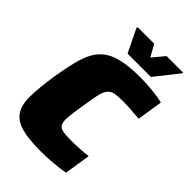

<svg xmlns="http://www.w3.org/2000/svg" viewBox="-260 -990 1100 1100"><g transform="rotate(45 289.5 -440.0)"><path d="M23 0ZM479 -8Q462 -5 439 -2Q416 1 390.5 3.5Q365 6 338 7Q311 8 287 8Q187 8 130 -9Q73 -26 48 -66.5Q23 -107 24.5 -175Q26 -243 41 -344Q57 -445 76.5 -513Q96 -581 133.5 -621.5Q171 -662 233.5 -679Q296 -696 396 -696Q420 -696 445 -694.5Q470 -693 494.5 -690.5Q519 -688 541 -684.5Q563 -681 579 -677L555 -521Q495 -526 467 -527.5Q439 -529 425 -529Q380 -529 355 -524Q330 -519 315.5 -500Q301 -481 293.5 -444Q286 -407 276 -344Q266 -280 262.5 -243.5Q259 -207 267.5 -188Q276 -169 299.5 -164Q323 -159 368 -159Q398 -159 436 -161Q474 -163 504 -167ZM178 -740ZM246 -740 178 -880 180 -888H314L354 -816L414 -888H548L546 -880L435 -740Z"/></g></svg>

Font: Azeri Sans Black
Style: Italic
Weight: 900
Designer: Hector Gatti & Omnibus-Type (original fonts) / Cristiano Sobral (main changes and remastering)
Foundry: Omnibus-Type
Version: Version 0.07;August 21, 2020;FontCreator 13.0.0.2681 64-bit;